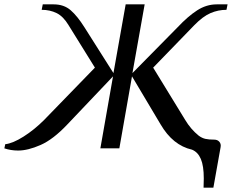

<svg xmlns="http://www.w3.org/2000/svg" viewBox="-77 -680 1063 880"><path d="M814 -565 625 -370 772 -130Q797 -88 834 -58Q849 -47 864.5 -43.5Q880 -40 905 -40Q920 -40 928.5 -30Q937 -20 934 -5L901 180H856Q857 165 857 138Q857 80 843.5 48.5Q830 17 803 6Q715 -14 659 -110L528 -330L470 0H383L441 -330L232 -110Q167 -41 109 -15.5Q51 10 6 10Q-27 10 -57 0L-53 -19Q-18 -23 31 -54Q80 -85 125 -130L358 -370L237 -565Q213 -605 182.5 -620Q152 -635 114 -635L119 -660H169Q216 -660 247 -633Q278 -606 310 -555L443 -345L499 -660H586L530 -345L737 -555Q784 -605 826.5 -632.5Q869 -660 916 -660H966L961 -635Q923 -635 888 -620Q853 -605 814 -565Z"/></svg>

Font: Philosopher
Style: Italic
Weight: 400
Italic angle: -10°
Designer: Jovanny Lemonad
Foundry: Jovanny Lemonad
Version: Version 2.000